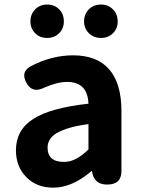

<svg xmlns="http://www.w3.org/2000/svg" viewBox="-20 -820 631 853"><path d="M456.1 0Q396.5 0 388.7 -59.6H385.7Q300.8 13.7 216.8 13.7Q142.6 13.7 96.7 -33.2Q50.8 -80.1 50.8 -152.3Q50.8 -242.2 127.4 -291.5Q204.1 -340.8 373 -359.4Q369.1 -456.1 278.3 -456.1Q234.4 -456.1 176.8 -430.7Q123 -403.3 96.7 -453.1Q71.3 -501 116.2 -525.4Q209 -574.2 304.7 -574.2Q411.1 -574.2 465.3 -511.7Q519.5 -449.2 519.5 -327.1V-59.6Q519.5 0 456.1 0ZM231.4 -228.5Q191.4 -204.1 191.4 -164.1Q191.4 -100.6 264.6 -100.6Q317.4 -100.6 373 -156.2V-268.6Q281.2 -256.8 231.4 -228.5ZM263.7 -724.6Q263.7 -693.4 242.7 -672.4Q221.7 -651.4 189.5 -651.4Q157.2 -651.4 136.2 -672.4Q115.2 -693.4 115.2 -724.6Q115.2 -756.8 136.2 -778.3Q157.2 -799.8 189.5 -799.8Q221.7 -799.8 242.7 -778.8Q263.7 -757.8 263.7 -724.6ZM353.5 -724.6Q353.5 -756.8 374.5 -778.3Q395.5 -799.8 428.7 -799.8Q460.9 -799.8 481.9 -778.3Q502.9 -756.8 502.9 -724.6Q502.9 -693.4 481.9 -672.4Q460.9 -651.4 428.7 -651.4Q396.5 -651.4 375 -672.4Q353.5 -693.4 353.5 -724.6Z"/></svg>

Font: GenSenMaruGothic TW TTF Bold
Style: Regular
Weight: 700
Version: Version 1.301